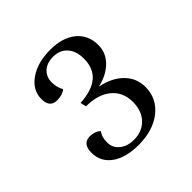

<svg xmlns="http://www.w3.org/2000/svg" viewBox="-109 -663 523 523"><g transform="rotate(-45 152.5 -402.0)"><path d="M176 -414Q217 -406 241 -382Q265 -358 265 -324Q265 -280 230.5 -252.5Q196 -225 140 -225Q91 -225 62.5 -245.5Q34 -266 34 -301Q34 -336 63 -336Q81 -336 94 -325Q84 -312 84 -291Q84 -270 100 -257Q116 -244 141 -244Q173 -244 192.5 -264.5Q212 -285 212 -319Q212 -357 185.5 -379Q159 -401 113 -401L109 -418Q201 -423 201 -497Q201 -526 186 -543Q171 -560 145 -560Q121 -560 107 -547Q93 -534 93 -513Q93 -494 102 -478Q90 -468 69 -468Q41 -468 41 -501Q41 -535 72.5 -557Q104 -579 153 -579Q200 -579 227.5 -556.5Q255 -534 255 -495Q255 -466 234 -444.5Q213 -423 176 -414Z"/></g></svg>

Font: Arapey Thin
Style: Regular
Weight: 100
Designer: Eduardo Rodriguez Tunni
Foundry: Eduardo Rodriguez Tunni
Version: Version 4.000;hotconv 1.0.109;makeotfexe 2.5.65596